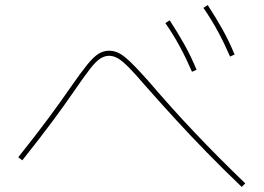

<svg xmlns="http://www.w3.org/2000/svg" viewBox="-20 -785 1040 757"><path d="M933 -48Q861 -117 797 -182.5Q733 -248 673 -313.5Q613 -379 553 -447Q512 -495 486.5 -520.5Q461 -546 444 -555.5Q427 -565 410 -565Q393 -565 376 -554.5Q359 -544 335.5 -514Q312 -484 273 -427Q236 -373 187 -307Q138 -241 68 -153L52 -165Q122 -253 171 -319Q220 -385 257 -439Q298 -498 323.5 -529.5Q349 -561 368.5 -573Q388 -585 410 -585Q425 -585 440 -579.5Q455 -574 472.5 -560Q490 -546 513 -522Q536 -498 569 -461Q657 -358 748 -262Q839 -166 947 -62ZM737 -502Q715 -553 690 -599.5Q665 -646 632 -694L649 -705Q681 -656 707 -609.5Q733 -563 755 -510ZM887 -562Q865 -613 840 -659.5Q815 -706 782 -754L799 -765Q831 -716 857 -669.5Q883 -623 905 -570Z"/></svg>

Font: M PLUS 1 Code Thin
Style: Regular
Weight: 250
Designer: Coji Morishita
Foundry: UNDERFOREST DESIGN
Version: Version 1.002